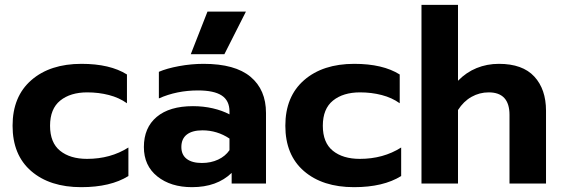

<svg xmlns="http://www.w3.org/2000/svg" viewBox="-20 -759 2326 794"><path d="M32 -239Q32 -360 109.5 -427.5Q187 -495 317 -495Q435 -495 505 -451V-332Q473 -355 430.5 -366Q388 -377 341 -377Q271 -377 229 -343Q187 -309 187 -239Q187 -169 228.5 -135.5Q270 -102 340 -102Q437 -102 511 -149V-31Q437 15 316 15Q186 15 109 -51.5Q32 -118 32 -239Z M838 -711H997L908 -535H769ZM575 -151Q575 -231 628 -275.5Q681 -320 778 -320Q821 -320 860 -311Q899 -302 929 -286V-298Q929 -343 897 -364Q865 -385 799 -385Q711 -385 637 -352V-462Q669 -476 720 -485.5Q771 -495 822 -495Q952 -495 1016 -441.5Q1080 -388 1080 -292V0H938V-44Q877 15 774 15Q686 15 630.5 -29.5Q575 -74 575 -151ZM929 -138V-186Q878 -220 817 -220Q775 -220 752.5 -202.5Q730 -185 730 -151Q730 -119 752 -102Q774 -85 815 -85Q852 -85 882 -99Q912 -113 929 -138Z M1160 -239Q1160 -360 1237.5 -427.5Q1315 -495 1445 -495Q1563 -495 1633 -451V-332Q1601 -355 1558.5 -366Q1516 -377 1469 -377Q1399 -377 1357 -343Q1315 -309 1315 -239Q1315 -169 1356.5 -135.5Q1398 -102 1468 -102Q1565 -102 1639 -149V-31Q1565 15 1444 15Q1314 15 1237 -51.5Q1160 -118 1160 -239Z M1723 -739H1874V-425Q1908 -460 1951 -477.5Q1994 -495 2043 -495Q2141 -495 2189.5 -442.5Q2238 -390 2238 -301V0H2087V-284Q2087 -377 2001 -377Q1963 -377 1930 -358.5Q1897 -340 1874 -304V0H1723Z"/></svg>

Font: Prompt SemiBold
Style: Regular
Weight: 600
Designer: Katatrad Team
Foundry: CadsonDemak
Version: Version 1.000